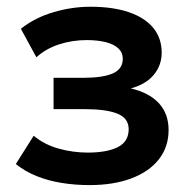

<svg xmlns="http://www.w3.org/2000/svg" viewBox="-20 -537 562 570"><path d="M245.5 12.5Q203.5 12.5 164 6.2Q124.5 0 89.8 -13.8Q55 -27.5 27 -50L80 -134Q111 -108 153.5 -96Q196 -84 240.5 -84Q297.5 -84 329.8 -100.2Q362 -116.5 362 -153.5Q362 -186 328.8 -199.5Q295.5 -213 231 -213H139V-306H227.5Q285 -306 314.8 -319Q344.5 -332 344.5 -362.5Q344.5 -381 331.5 -393.2Q318.5 -405.5 294.2 -411.8Q270 -418 237.5 -418Q195 -418 156 -405.5Q117 -393 88 -367L42 -451.5Q82.5 -484 137.8 -500.5Q193 -517 248.5 -517Q314.5 -517 362 -501Q409.5 -485 434.8 -454.5Q460 -424 460 -380.5Q460 -343.5 436.8 -315.2Q413.5 -287 368.5 -274.5Q423.5 -261.5 452 -230.2Q480.5 -199 480.5 -151Q480.5 -101 451.8 -64.2Q423 -27.5 370.2 -7.5Q317.5 12.5 245.5 12.5Z"/></svg>

Font: Geologica Medium
Style: Regular
Weight: 500
Designer: Sindre Bremnes, Frode Helland
Foundry: Monokrom Skriftforlag AS
Version: Version 1.010;gftools[0.9.28]